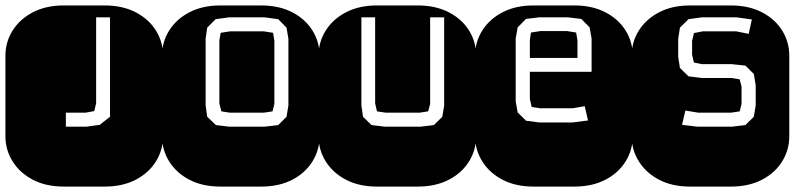

<svg xmlns="http://www.w3.org/2000/svg" viewBox="-22 -689 2935 709"><path d="M364.3 -668.9Q430.2 -668.9 478.8 -643.8Q527.3 -618.7 553.7 -576.4Q580.1 -534.2 580.1 -482.9V-186Q580.1 -135.3 553.7 -92.8Q527.3 -50.3 478.8 -25.1Q430.2 0 364.3 0H213.9Q147.9 0 99.6 -25.1Q51.3 -50.3 24.7 -92.8Q-2 -135.3 -2 -186V-482.9Q-2 -534.2 24.7 -576.4Q51.3 -618.7 99.6 -643.8Q147.9 -668.9 213.9 -668.9ZM333 -625V-308.1L326.2 -278.8L293.9 -272.9H221.2V-221.2H296.9L346.2 -228L384.3 -257.8V-625Z M792 0Q726.1 0 677.7 -25.1Q629.4 -50.3 602.8 -92.8Q576.2 -135.3 576.2 -186V-482.9Q576.2 -534.2 602.8 -576.4Q629.4 -618.7 677.7 -643.8Q726.1 -668.9 792 -668.9H942.4Q1008.3 -668.9 1056.9 -643.8Q1105.5 -618.7 1131.8 -576.4Q1158.2 -534.2 1158.2 -482.9V-186Q1158.2 -135.3 1131.8 -92.8Q1105.5 -50.3 1056.9 -25.1Q1008.3 0 942.4 0ZM824.2 -221.2H955.1L1005.4 -227.1L1036.1 -257.8L1043 -299.8V-545.9L1036.1 -586.9L1005.4 -618.2L955.1 -625H824.2L774.4 -618.2L743.2 -586.9L737.3 -545.9V-299.8L743.2 -257.8L775.4 -227.1ZM827.1 -272.9 795.4 -277.8 788.1 -307.1V-541L793 -567.9L827.1 -573.2H952.1L986.3 -567.9L991.2 -539.1V-305.2L984.4 -277.8L952.1 -272.9Z M1370.1 0Q1304.2 0 1255.9 -25.1Q1207.5 -50.3 1180.9 -92.8Q1154.3 -135.3 1154.3 -186V-482.9Q1154.3 -534.2 1180.9 -576.4Q1207.5 -618.7 1255.9 -643.8Q1304.2 -668.9 1370.1 -668.9H1520.5Q1586.4 -668.9 1635 -643.8Q1683.6 -618.7 1710 -576.4Q1736.3 -534.2 1736.3 -482.9V-186Q1736.3 -135.3 1710 -92.8Q1683.6 -50.3 1635 -25.1Q1586.4 0 1520.5 0ZM1399.4 -221.2H1530.3L1580.1 -227.1L1611.3 -257.8L1618.2 -299.8V-625H1566.4V-305.2L1559.1 -277.8L1527.3 -272.9H1402.3L1370.1 -277.8L1363.3 -307.1V-625H1312.5V-299.8L1318.4 -257.8L1350.1 -227.1Z M1948.2 0Q1882.3 0 1834 -25.1Q1785.6 -50.3 1759 -92.8Q1732.4 -135.3 1732.4 -186V-482.9Q1732.4 -534.2 1759 -576.4Q1785.6 -618.7 1834 -643.8Q1882.3 -668.9 1948.2 -668.9H2098.6Q2164.6 -668.9 2213.1 -643.8Q2261.7 -618.7 2288.1 -576.4Q2314.5 -534.2 2314.5 -482.9V-186Q2314.5 -135.3 2288.1 -92.8Q2261.7 -50.3 2213.1 -25.1Q2164.6 0 2098.6 0ZM1969.2 -236.8H2092.3L2149.4 -244.1L2137.2 -296.9L2091.3 -289.1H1972.7L1941.4 -293.9L1934.6 -323.2V-423.8H2162.6V-546.9L2155.3 -587.9L2124.5 -619.1L2075.2 -625H1969.2L1920.4 -619.1L1889.6 -587.9L1882.3 -546.9V-314.9L1889.6 -273.9L1920.4 -243.2ZM1934.6 -475.1V-541L1938.5 -568.8L1972.7 -574.2H2072.3L2105.5 -568.8L2110.4 -540V-475.1Z M2526.4 0Q2460.4 0 2412.1 -25.1Q2363.8 -50.3 2337.2 -92.8Q2310.5 -135.3 2310.5 -186V-482.9Q2310.5 -534.2 2337.2 -576.4Q2363.8 -618.7 2412.1 -643.8Q2460.4 -668.9 2526.4 -668.9H2676.8Q2742.7 -668.9 2791.3 -643.8Q2839.8 -618.7 2866.2 -576.4Q2892.6 -534.2 2892.6 -482.9V-186Q2892.6 -135.3 2866.2 -92.8Q2839.8 -50.3 2791.3 -25.1Q2742.7 0 2676.8 0ZM2553.7 -221.2H2680.7L2730.5 -227.1L2761.7 -257.8L2768.6 -299.8V-374L2761.7 -416L2730.5 -446.8L2679.7 -452.1H2570.3L2540.5 -458L2533.7 -486.8V-538.1L2540.5 -566.9L2572.8 -573.2H2696.8L2742.7 -564L2754.4 -617.2L2697.8 -625H2569.3L2520.5 -618.2L2488.8 -586.9L2482.4 -545.9V-479L2488.8 -438L2520.5 -407.2L2569.3 -400.9H2679.7L2709.5 -396L2716.3 -369.1V-305.2L2709.5 -277.8L2677.7 -272.9H2556.6L2508.8 -280.8L2496.6 -228Z"/></svg>

Font: Monofett
Style: Regular
Weight: 400
Designer: Vernon Adams
Foundry: Vernon Adams
Version: Version 1.100; ttfautohint (v1.8.4.7-5d5b);gftools[0.9.28]